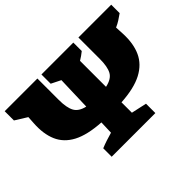

<svg xmlns="http://www.w3.org/2000/svg" viewBox="-151 -918 1175 1175"><g transform="rotate(-45 437.0 -330.0)"><path d="M242 0V-73Q266 -83 292 -91.5Q318 -100 343 -107L346 -193Q231 -200 164.5 -235Q98 -270 71 -332.5Q44 -395 50 -483L53 -532L-24 -580V-660H259V-474Q259 -408 277.5 -373.5Q296 -339 349 -327L356 -549L294 -580V-660H570V-587Q558 -577 545.5 -568.5Q533 -560 520 -552V-327Q577 -339 595.5 -373.5Q614 -408 614 -474V-660H898V-587Q880 -574 860.5 -561.5Q841 -549 820 -540L823 -483Q827 -395 798.5 -333Q770 -271 702.5 -235.5Q635 -200 520 -193V-103L620 -81V0Z"/></g></svg>

Font: Piazzolla SC Black
Style: Regular
Weight: 900
Designer: Juan Pablo del Peral
Foundry: Huerta Tipografica
Version: Version 1.330